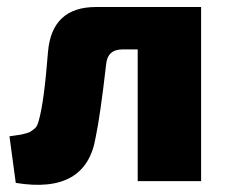

<svg xmlns="http://www.w3.org/2000/svg" viewBox="-20 -517 648 548"><path d="M554 -497V0H373V-376H330Q287 -376 283 -334Q266 -186 253 -125Q226 38 25 5L7 -128Q12 -129 24.5 -130.5Q37 -132 41 -133Q45 -134 54.5 -136.5Q64 -139 67.5 -141.5Q71 -144 77 -148.5Q83 -153 86 -159.5Q89 -166 91 -174Q106 -227 117 -369Q128 -497 254 -497Z"/></svg>

Font: Exo 2.0 Extra Bold
Style: Regular
Weight: 800
Designer: Natanael Gama
Version: Version 1.001;PS 001.001;hotconv 1.0.70;makeotf.lib2.5.58329